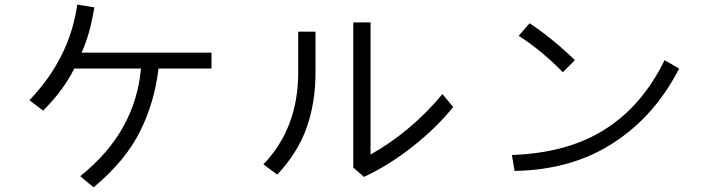

<svg xmlns="http://www.w3.org/2000/svg" viewBox="-20 -763 3040 824"><path d="M106.4 -333Q279.3 -513.7 311.5 -743.2Q335.9 -739.3 384.8 -731.4Q366.2 -615.2 330.1 -537.1Q515.6 -537.1 887.7 -537.1Q887.7 -520.5 887.7 -468.8Q831.1 -468.8 660.2 -468.8Q643.6 -324.2 581.1 -199.2Q518.6 -73.2 381.8 41Q362.3 25.4 324.2 -6.8Q560.5 -195.3 585 -468.8Q489.3 -468.8 298.8 -468.8Q252.9 -376 165 -288.1Q145.5 -302.7 106.4 -333Z M1110.4 -57.6Q1259.8 -212.9 1259.8 -452.1Q1259.8 -510.7 1259.8 -627Q1278.3 -627 1334 -627Q1334 -583 1334 -452.1Q1334 -322.3 1295.9 -214.8Q1257.8 -107.4 1169.9 -13.7Q1150.4 -28.3 1110.4 -57.6ZM1496.1 -43.9Q1496.1 -199.2 1496.1 -667Q1514.6 -667 1570.3 -667Q1570.3 -525.4 1570.3 -99.6Q1746.1 -199.2 1878.9 -359.4Q1894.5 -340.8 1924.8 -303.7Q1854.5 -215.8 1752 -134.8Q1649.4 -53.7 1542 -3.9Q1526.4 -17.6 1496.1 -43.9Z M2206.1 -609.4Q2217.8 -623 2252.9 -663.1Q2346.7 -601.6 2447.3 -504.9Q2429.7 -487.3 2395.5 -453.1Q2303.7 -546.9 2206.1 -609.4ZM2176.8 -97.7Q2418 -106.4 2578.1 -209Q2738.3 -311.5 2832 -504.9Q2852.5 -493.2 2894.5 -468.8Q2791 -265.6 2613.3 -150.4Q2436.5 -34.2 2188.5 -29.3Q2184.6 -51.8 2176.8 -97.7Z"/></svg>

Font: Gothic A1
Style: Regular
Weight: 400
Designer: HanYang I&C Co.,Ltd.
Version: Version 2.50